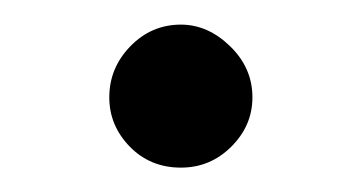

<svg xmlns="http://www.w3.org/2000/svg" viewBox="-20 -374 293 156"><path d="M127 -237.8Q102.1 -237.8 85.4 -254.9Q68.8 -272 68.8 -294.9Q68.8 -318.8 85.9 -336.4Q103 -354 127 -354Q148.9 -354 167 -336.4Q185.1 -318.8 185.1 -294.9Q185.1 -272 168 -254.9Q150.9 -237.8 127 -237.8Z"/></svg>

Font: Linux Libertine O
Style: Regular
Weight: 400
Designer: Philipp H. Poll
Foundry: Philipp H. Poll
Version: Version 5.3.0